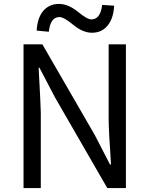

<svg xmlns="http://www.w3.org/2000/svg" viewBox="-20 -959 762 979"><path d="M100 -733H196L463 -271L541 -120H546Q534 -298 534 -352V-733H622V0H527L260 -463L181 -614H177Q188 -411 188 -385V0H100ZM354 -832Q306 -872 283 -872Q237 -872 229 -797L167 -803Q170 -866 200 -903Q231 -939 281 -939Q327 -939 376 -900Q424 -860 446 -860Q492 -860 501 -934L562 -930Q559 -866 529 -829Q499 -792 449 -792Q403 -792 354 -832Z"/></svg>

Font: KaiGen Gothic CN Regular
Style: Regular
Weight: 400
Designer: Ryoko NISHIZUKA  (kana & ideographs); Paul D. Hunt (Latin, Greek & Cyrillic); Wenlong ZHANG  (bopomofo); Sandoll Communi
Foundry: Adobe Systems Incorporated
Version: Version 1.002.20150501